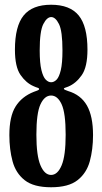

<svg xmlns="http://www.w3.org/2000/svg" viewBox="-20 -780 432 810"><path d="M43 -570.5Q43 -669.5 79.8 -714.8Q116.5 -760 195.5 -760Q275 -760 312 -714.8Q349 -669.5 349 -570.5Q349 -497.5 324.8 -462.8Q300.5 -428 267.5 -414.5Q259.5 -411 254.5 -409.8Q249.5 -408.5 249.5 -405.5Q249.5 -401.5 267 -396Q321 -380 346.8 -334.8Q372.5 -289.5 372.5 -210Q372.5 -149.5 358.8 -99.5Q345 -49.5 307 -19.8Q269 10 195.5 10Q122 10 84.2 -19.8Q46.5 -49.5 33 -99.5Q19.5 -149.5 19.5 -210Q19.5 -289 45.8 -330.8Q72 -372.5 122.5 -392.5Q130 -395.5 137.5 -398Q145 -400.5 145 -404.5Q145 -408 138.8 -409.8Q132.5 -411.5 121.5 -416.5Q90 -430 66.5 -464Q43 -498 43 -570.5ZM147.5 -567.5Q147.5 -513.5 154.8 -484.2Q162 -455 173 -444Q184 -433 195.5 -433Q208 -433 218.8 -444Q229.5 -455 236.5 -484.2Q243.5 -513.5 243.5 -567.5Q243.5 -649 228.8 -678.5Q214 -708 196 -708Q178 -708 162.8 -678.5Q147.5 -649 147.5 -567.5ZM133.5 -211.5Q133.5 -123 150.8 -82.5Q168 -42 195.5 -42Q223 -42 240 -82.5Q257 -123 257 -211.5Q257 -303 240 -340Q223 -377 195.5 -377Q168 -377 150.8 -340Q133.5 -303 133.5 -211.5Z"/></svg>

Font: Besley* Condensed Medium
Style: Regular
Weight: 500
Width: 3
Designer: Owen Earl
Foundry: indestructible type*
Version: Version 3.000; ttfautohint (v1.8.3)